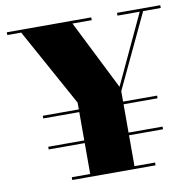

<svg xmlns="http://www.w3.org/2000/svg" viewBox="-82 -834 929 918"><g transform="rotate(-10 382.0 -375.0)"><path d="M195.5 -13.5V0H600V-13.5H500V-163.5H665V-176.5H500V-314H665V-327H500V-377.5L669.5 -736.5H755V-750H545V-736.5H653L495.5 -399.5L326.5 -736.5H420V-750H10V-736.5H77.5L285 -360V-327H110V-314H285V-176.5H110V-163.5H285V-13.5Z"/></g></svg>

Font: Bodoni* 16pt Fatface
Style: Regular
Weight: 900
Version: Version 2.3